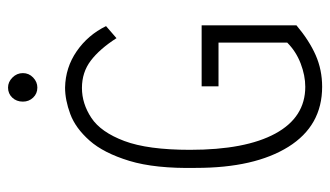

<svg xmlns="http://www.w3.org/2000/svg" viewBox="-192 -620 822 478"><g transform="rotate(-90 219.0 -381.0)"><path d="M242 10Q145 10 92.5 -74Q40 -158 40 -304Q38 -406 57.5 -470Q77 -534 108 -569Q139 -604 174 -617Q209 -630 240 -630Q290 -629 330.5 -601Q371 -573 393 -528L363 -502Q336 -544 307 -566Q278 -588 239 -588Q200 -588 164.5 -564.5Q129 -541 107 -482.5Q85 -424 85 -319Q85 -181 125.5 -106.5Q166 -32 242 -32Q270 -32 300 -43.5Q330 -55 352 -77V-248H243V-290H395V-54Q357 -22 320.5 -6Q284 10 242 10ZM240 -699Q225 -699 215 -709.5Q205 -720 205 -735Q205 -751 215 -761.5Q225 -772 240 -772Q254 -772 265 -761Q276 -750 276 -735Q276 -720 265 -709.5Q254 -699 240 -699Z"/></g></svg>

Font: Inconsolata SemiCondensed Light
Style: Regular
Weight: 300
Width: 4
Monospace: yes
Designer: Raph Levien, Cyreal, Brenton Simpson
Foundry: Raph Levien, Cyreal, Google
Version: Version 3.100; ttfautohint (v1.8.4.7-5d5b)